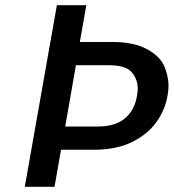

<svg xmlns="http://www.w3.org/2000/svg" viewBox="-20 -716 666 736"><path d="M622 -348Q613 -295 579.5 -248Q546 -201 486 -171.5Q426 -142 340 -142H214L189 0H75L198 -696H311L286 -555H413Q493 -555 543.5 -527.5Q594 -500 610 -461.5Q626 -423 626 -388Q626 -369 622 -348ZM356 -231Q421 -231 458.5 -262Q496 -293 505 -348Q508 -363 508 -376Q508 -412 485 -439Q462 -466 397 -466H271L230 -231Z"/></svg>

Font: Fz Poppins Med
Style: Italic
Weight: 500
Italic angle: -10°
Designer: Ninad Kale (Devanagari), Jonny Pinhorn (Latin)
Foundry: Indian Type Foundry
Version: Vit hóa bi Vntype.Com & FontZin.Com